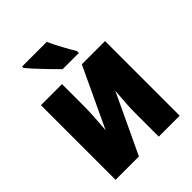

<svg xmlns="http://www.w3.org/2000/svg" viewBox="-215 -886 1006 1006"><g transform="rotate(-45 288.0 -383.0)"><path d="M206 -392Q206 -329 197 -221L353 -553H525V0H370V-173Q370 -232 379 -331L223 0H50V-553H206ZM384 -620V-606H264Q240 -629 191 -680.5Q142 -732 123 -756V-766H306Q318 -738 344 -690Q370 -642 384 -620Z"/></g></svg>

Font: Noto Sans UI CondBlack
Style: Regular
Weight: 900
Width: 3
Designer: Monotype Design Team
Foundry: Monotype Imaging Inc.
Version: Version 1.001